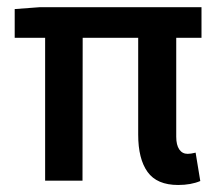

<svg xmlns="http://www.w3.org/2000/svg" viewBox="-20 -510 618 542"><path d="M92.3 -489.7H548.8V-403.3H477.5V-124Q477.5 -100.6 486.1 -88.1Q494.6 -75.7 509.8 -75.7Q519 -75.7 532.2 -79.1L545.4 1Q519 12.2 482.9 12.2Q422.9 12.2 396.5 -24.7Q370.1 -61.5 370.1 -129.9V-403.3H213.4L212.9 0H107.4V-403.3H21.5V-484.4Z"/></svg>

Font: Varta
Style: Bold
Weight: 700
Designer: Joana Correia, Viktoriya Grabowska, Eben Sorkin
Foundry: Sorkin Type
Version: Version 1.002; ttfautohint (v1.3) -l 8 -r 24 -G 200 -x 12 -H